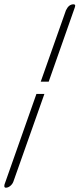

<svg xmlns="http://www.w3.org/2000/svg" viewBox="-20 -736 369 891"><path d="M186 -300 42 107Q38 118 28 126.5Q18 135 7 135Q0 135 0 127Q0 123 1 120L149 -300ZM169 -357 286 -688Q299 -716 321 -716Q329 -716 329 -709Q329 -707 327 -701L206 -357Z"/></svg>

Font: Discipuli Britannica
Style: Regular
Weight: 400
Designer: Peter Wiegel
Foundry: Peter Wiegel
Version: Version 0.001 2009